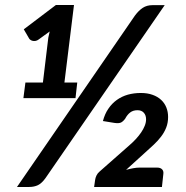

<svg xmlns="http://www.w3.org/2000/svg" viewBox="-20 -743 738 763"><path d="M47.5 0ZM161 -35.5 634.5 -722.5H585.5C570.8 -722.5 558.1 -718.9 547.2 -711.8C536.4 -704.6 526.2 -694.5 516.5 -681.5L47.5 0H96C109 0 120.6 -2.4 130.8 -7.2C140.9 -12.1 151 -21.5 161 -35.5ZM81 -415 73 -353H280L287 -415H236L274 -723H202L74.5 -626.5L96 -589.5C97.3 -587.5 99.2 -585.7 101.8 -584C104.2 -582.3 107.2 -581.2 110.5 -580.5C113.8 -579.8 117.5 -579.8 121.5 -580.5C125.5 -581.2 129.5 -583 133.5 -586L177.5 -618L172 -593.5L150.5 -415ZM539.5 -373.5C521.2 -373.5 504 -371.2 488 -366.8C472 -362.2 457.5 -355.3 444.5 -346C431.5 -336.7 420.2 -325.1 410.8 -311.2C401.2 -297.4 394 -281 389 -262L435 -254.5C446.7 -252.8 455.3 -253.4 461 -256.2C466.7 -259.1 472.2 -264.2 477.5 -271.5C483.2 -282.2 489.8 -290.4 497.5 -296.2C505.2 -302.1 514.8 -305 526.5 -305C537.2 -305 545.5 -301.7 551.5 -295C557.5 -288.3 560.5 -279.7 560.5 -269C560.5 -260.7 558.8 -252.1 555.2 -243.2C551.8 -234.4 547 -225.6 541 -216.8C535 -207.9 528 -199.2 520 -190.5C512 -181.8 503.3 -173.5 494 -165.5L376 -61.5C370.3 -56.8 366.1 -51.4 363.2 -45.2C360.4 -39.1 358.7 -33.3 358 -28L354 0H623.5L629 -50.5C630.3 -58.8 628.8 -65.3 624.2 -70C619.8 -74.7 613 -77 604 -77H535C527.3 -77 518.8 -76.2 509.5 -74.5C500.2 -72.8 490.7 -70.7 481 -68L556.5 -136.5C568.5 -147.2 580 -157.7 591 -168C602 -178.3 611.8 -189.1 620.2 -200.2C628.8 -211.4 635.5 -223.3 640.5 -236C645.5 -248.7 648 -262.7 648 -278C648 -291.7 645.7 -304.3 641 -316C636.3 -327.7 629.4 -337.8 620.2 -346.2C611.1 -354.8 599.8 -361.4 586.2 -366.2C572.8 -371.1 557.2 -373.5 539.5 -373.5Z"/></svg>

Font: Lato
Style: Bold Italic
Weight: 700
Italic angle: -7°
Designer: Lukasz Dziedzic
Foundry: tyPoland Lukasz Dziedzic
Version: Version 2.007; 2014-02-27